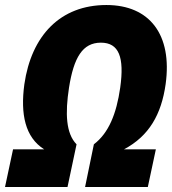

<svg xmlns="http://www.w3.org/2000/svg" viewBox="-51 -745 685 765"><path d="M-31 0H218L254 -170C212 -213 208 -292 224 -396C243 -516 278 -575 351 -575C423 -575 445 -517 428 -396C413 -291 382 -215 323 -170L288 0H538L570 -150H443C543 -203 592 -289 609 -410C636 -606 546 -725 373 -725C189 -725 74 -603 46 -409C30 -290 49 -198 125 -150H1Z"/></svg>

Font: Noto Sans Condensed Black
Style: Italic
Weight: 900
Width: 3
Italic angle: -12°
Designer: Monotype Design Team
Foundry: Monotype Imaging Inc.
Version: Version 2.013